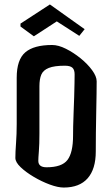

<svg xmlns="http://www.w3.org/2000/svg" viewBox="-20 -850 495 862"><path d="M266 -8Q240 -8 203.5 -21.5Q167 -35 131.5 -56Q96 -77 72.5 -99.5Q49 -122 49 -141Q49 -167 52 -207.5Q55 -248 55 -293V-501Q55 -582 93.5 -615Q132 -648 214 -648Q242 -648 276 -631Q310 -614 341.5 -588.5Q373 -563 393.5 -535Q414 -507 414 -485Q414 -466 413.5 -428.5Q413 -391 412 -344.5Q411 -298 410.5 -252Q410 -206 410 -170Q410 -91 373.5 -49.5Q337 -8 266 -8ZM189 -99Q258 -99 283 -132Q308 -165 308 -241Q308 -255 308.5 -283Q309 -311 310.5 -345.5Q312 -380 313 -414.5Q314 -449 314.5 -476Q315 -503 315 -516Q315 -537 305 -546Q295 -555 271 -555Q224 -555 199 -545Q174 -535 165.5 -515Q157 -495 157 -463V-250Q157 -202 154.5 -171Q152 -140 152 -128Q152 -99 189 -99ZM72 -744 204 -830 360 -719 336 -689 235 -754 132 -687 72 -731Z"/></svg>

Font: Jaini
Style: Regular
Weight: 400
Designer: Maithili Shingre, Girish Dalvi (Devanagari), Taresh Vohra (Latin)
Foundry: Ek Type
Version: Version 2.000; ttfautohint (v1.8.4.7-5d5b)